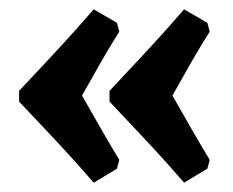

<svg xmlns="http://www.w3.org/2000/svg" viewBox="-20 -435 501 412"><path d="M215 -217V-240Q230 -256 280.5 -310Q331 -364 375 -415L425 -386L430 -367Q402 -323 371 -267L350 -230Q402 -138 430 -92L425 -73L375 -43Q331 -94 280.5 -147.5Q230 -201 215 -217ZM21 -217V-240Q36 -256 86.5 -310Q137 -364 181 -415L231 -386L236 -367Q208 -323 177 -267L156 -230Q208 -138 236 -92L231 -73L181 -43Q137 -94 86.5 -147.5Q36 -201 21 -217Z"/></svg>

Font: Alegreya ExtraBold
Style: Regular
Weight: 800
Designer: Juan Pablo del Peral
Foundry: Huerta Tipografica
Version: Version 2.007; ttfautohint (v1.6)